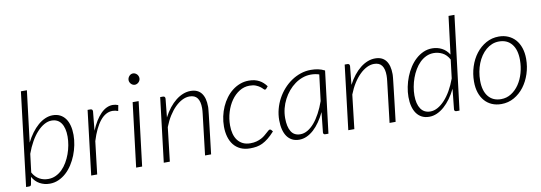

<svg xmlns="http://www.w3.org/2000/svg" viewBox="-56 -1095 4135 1468"><g transform="rotate(-10 2011.0 -361.0)"><path d="M51 0 139 -727.5H185.5L137 -329.5Q156.5 -369 180.5 -401.2Q204.5 -433.5 231 -456.5Q257.5 -479.5 286.8 -492.2Q316 -505 346 -505Q378.5 -505 403 -492.5Q427.5 -480 444 -457.2Q460.5 -434.5 469 -402Q477.5 -369.5 477.5 -329.5Q477.5 -291 469.5 -251.2Q461.5 -211.5 446.8 -174.2Q432 -137 410.8 -104Q389.5 -71 362.5 -46.5Q335.5 -22 303.2 -7.8Q271 6.5 235 6.5Q192.5 6.5 157.5 -12.8Q122.5 -32 101.5 -70L92 -16Q90.5 -7.5 87 -3.8Q83.5 0 74.5 0ZM330.5 -466.5Q302 -466.5 273.2 -450.5Q244.5 -434.5 217.8 -405.5Q191 -376.5 167.8 -335.5Q144.5 -294.5 126.5 -244.5L109 -102.5Q119.5 -83 133.2 -69.2Q147 -55.5 162.8 -47Q178.5 -38.5 195.2 -34.8Q212 -31 229.5 -31Q261 -31 288.2 -43.8Q315.5 -56.5 337.8 -78.5Q360 -100.5 377.2 -129.8Q394.5 -159 406.2 -191.5Q418 -224 424.2 -258.2Q430.5 -292.5 430.5 -325Q430.5 -392 405 -429.2Q379.5 -466.5 330.5 -466.5Z M556.5 0 616.5 -499H638Q655.5 -499 655.5 -481L641 -333Q675 -414.5 718.8 -458.8Q762.5 -503 812 -503Q832.5 -503 854 -494.5L845.5 -450Q822.5 -458.5 802.5 -458.5Q749 -458.5 706.2 -405.8Q663.5 -353 633 -253.5L603 0Z M1012.5 -497.5 952 0H905.5L966 -497.5ZM1049 -669Q1049 -660 1045.5 -652.2Q1042 -644.5 1036 -638.5Q1030 -632.5 1022.2 -629Q1014.5 -625.5 1006.5 -625.5Q998 -625.5 990.5 -629Q983 -632.5 977.2 -638.5Q971.5 -644.5 968 -652.2Q964.5 -660 964.5 -669Q964.5 -678 968 -686Q971.5 -694 977.2 -700.2Q983 -706.5 990.5 -710Q998 -713.5 1006.5 -713.5Q1014.5 -713.5 1022.2 -710Q1030 -706.5 1036 -700.5Q1042 -694.5 1045.5 -686.2Q1049 -678 1049 -669Z M1120 0 1180 -499H1201.5Q1218.5 -499 1218.5 -481L1204 -337Q1224.5 -376.5 1249.2 -407.8Q1274 -439 1301.5 -460.8Q1329 -482.5 1358 -493.8Q1387 -505 1416.5 -505Q1472 -505 1500 -468.5Q1528 -432 1528 -364Q1528 -359.5 1527.8 -353.8Q1527.5 -348 1526.2 -335.5Q1525 -323 1522.5 -300.2Q1520 -277.5 1515.5 -238.8Q1511 -200 1504.2 -141.8Q1497.5 -83.5 1487.5 0H1440.5L1478 -318Q1481 -341 1481 -361.5Q1481 -412 1461.8 -438.5Q1442.5 -465 1401 -465Q1373 -465 1344.5 -450.8Q1316 -436.5 1289.2 -410.2Q1262.5 -384 1239 -346.8Q1215.5 -309.5 1197.5 -263L1167 0Z M1983.5 -91Q1957 -61.5 1933.2 -42.5Q1909.5 -23.5 1886.8 -12.5Q1864 -1.5 1840.5 2.5Q1817 6.5 1790.5 6.5Q1747.5 6.5 1715.8 -8.2Q1684 -23 1663 -49.5Q1642 -76 1631.5 -112.5Q1621 -149 1621 -192Q1621 -231.5 1629.2 -270.2Q1637.5 -309 1653 -344Q1668.5 -379 1690.5 -408.5Q1712.5 -438 1740 -459.5Q1767.5 -481 1799.8 -493.2Q1832 -505.5 1868.5 -505.5Q1893 -505.5 1912.8 -500.8Q1932.5 -496 1949 -487.2Q1965.5 -478.5 1979 -466Q1992.5 -453.5 2004 -438L1990 -421.5Q1985.5 -416 1979.5 -416Q1974.5 -416 1967.2 -424Q1960 -432 1947.8 -441.2Q1935.5 -450.5 1916 -458.5Q1896.5 -466.5 1867 -466.5Q1825 -466.5 1788.8 -444Q1752.5 -421.5 1725.8 -383.5Q1699 -345.5 1683.8 -295.8Q1668.5 -246 1668.5 -192Q1668.5 -157.5 1676.2 -128Q1684 -98.5 1700.2 -77Q1716.5 -55.5 1741 -43.5Q1765.5 -31.5 1799 -31.5Q1825.5 -31.5 1846.5 -37.2Q1867.5 -43 1883.8 -51.5Q1900 -60 1912.2 -70.2Q1924.5 -80.5 1934 -89Q1943.5 -97.5 1950.2 -103.2Q1957 -109 1962.5 -109Q1968 -109 1973 -104L1983.5 -91Z M2398.5 0H2375.5Q2366 0 2362.2 -4.5Q2358.5 -9 2358.5 -15.5L2375 -172Q2356 -132 2333.2 -99.2Q2310.5 -66.5 2284.8 -43Q2259 -19.5 2230.5 -6.5Q2202 6.5 2171.5 6.5Q2140 6.5 2116.5 -5.8Q2093 -18 2077.2 -40.5Q2061.5 -63 2053.5 -95Q2045.5 -127 2045.5 -167Q2045.5 -210.5 2056.5 -252.2Q2067.5 -294 2087.8 -331.5Q2108 -369 2136 -400.5Q2164 -432 2197.8 -455Q2231.5 -478 2270 -491Q2308.5 -504 2349.5 -504Q2379.5 -504 2405.5 -498.8Q2431.5 -493.5 2457 -480.5ZM2187 -33Q2215.5 -33 2243.2 -49Q2271 -65 2296 -94.2Q2321 -123.5 2343.2 -164.8Q2365.5 -206 2383 -256L2408 -458.5Q2378.5 -468.5 2344 -468.5Q2310.5 -468.5 2279 -457.2Q2247.5 -446 2219.8 -426Q2192 -406 2168.8 -378.5Q2145.5 -351 2128.5 -318.2Q2111.5 -285.5 2102.2 -249Q2093 -212.5 2093 -174.5Q2093 -107.5 2115.8 -70.2Q2138.5 -33 2187 -33Z M2552.5 0 2612.5 -499H2634Q2651 -499 2651 -481L2636.5 -337Q2657 -376.5 2681.8 -407.8Q2706.5 -439 2734 -460.8Q2761.5 -482.5 2790.5 -493.8Q2819.5 -505 2849 -505Q2904.5 -505 2932.5 -468.5Q2960.5 -432 2960.5 -364Q2960.5 -359.5 2960.2 -353.8Q2960 -348 2958.8 -335.5Q2957.5 -323 2955 -300.2Q2952.5 -277.5 2948 -238.8Q2943.5 -200 2936.8 -141.8Q2930 -83.5 2920 0H2873L2910.5 -318Q2913.5 -341 2913.5 -361.5Q2913.5 -412 2894.2 -438.5Q2875 -465 2833.5 -465Q2805.5 -465 2777 -450.8Q2748.5 -436.5 2721.8 -410.2Q2695 -384 2671.5 -346.8Q2648 -309.5 2630 -263L2599.5 0Z M3393 0Q3383.5 0 3379.8 -4.5Q3376 -9 3376 -15.5L3392.5 -174Q3373 -133.5 3348.8 -100.2Q3324.5 -67 3297.5 -43.2Q3270.5 -19.5 3241 -6.5Q3211.5 6.5 3181 6.5Q3148.5 6.5 3124 -6Q3099.5 -18.5 3083 -41.5Q3066.5 -64.5 3058 -97Q3049.5 -129.5 3049.5 -170Q3049.5 -208 3057.5 -247.8Q3065.5 -287.5 3080.2 -324.8Q3095 -362 3116.2 -394.8Q3137.5 -427.5 3164.5 -452Q3191.5 -476.5 3223.5 -490.8Q3255.5 -505 3292 -505Q3332.5 -505 3366.5 -487.2Q3400.5 -469.5 3422.5 -434L3459 -727.5H3505L3416 0ZM3196.5 -32Q3225 -32 3253.5 -47.8Q3282 -63.5 3308.8 -92.5Q3335.5 -121.5 3358.8 -162.2Q3382 -203 3400 -252.5L3417.5 -396.5Q3396 -435.5 3364 -451.5Q3332 -467.5 3297.5 -467.5Q3266 -467.5 3238.8 -454.8Q3211.5 -442 3189.2 -420Q3167 -398 3149.8 -369Q3132.5 -340 3120.8 -307.5Q3109 -275 3102.8 -240.5Q3096.5 -206 3096.5 -174Q3096.5 -107 3122 -69.5Q3147.5 -32 3196.5 -32Z M3745 -31Q3788.5 -31 3824.2 -53.8Q3860 -76.5 3885.5 -114.2Q3911 -152 3924.8 -200.8Q3938.5 -249.5 3938.5 -301Q3938.5 -381 3903 -424.5Q3867.5 -468 3804.5 -468Q3775.5 -468 3750 -457.8Q3724.5 -447.5 3703 -429Q3681.5 -410.5 3664.2 -385.2Q3647 -360 3635.2 -330Q3623.5 -300 3617.2 -266.5Q3611 -233 3611 -198Q3611 -118.5 3646.2 -74.8Q3681.5 -31 3745 -31ZM3741 6.5Q3701 6.5 3668.2 -7.5Q3635.5 -21.5 3612.2 -48Q3589 -74.5 3576.2 -112.2Q3563.5 -150 3563.5 -198Q3563.5 -258.5 3581.5 -314.2Q3599.5 -370 3632.2 -412.5Q3665 -455 3710 -480.2Q3755 -505.5 3809 -505.5Q3849 -505.5 3881.8 -491.2Q3914.5 -477 3937.8 -450.8Q3961 -424.5 3973.8 -386.5Q3986.5 -348.5 3986.5 -301.5Q3986.5 -241 3968.2 -185.5Q3950 -130 3917.5 -87.2Q3885 -44.5 3840 -19Q3795 6.5 3741 6.5Z"/></g></svg>

Font: Lato Light
Style: Italic
Weight: 300
Italic angle: -7°
Designer: Lukasz Dziedzic
Foundry: Lukasz Dziedzic
Version: Version 1.104; Western+Polish opensource